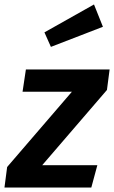

<svg xmlns="http://www.w3.org/2000/svg" viewBox="-43 -840 511 860"><path d="M436 -437 146 -100H393L366 0H-23L-11 -92L279 -429H58L73 -529H448ZM418 -720 185 -630 156 -695 378 -820Z"/></svg>

Font: FiraGO Medium
Style: Italic
Weight: 500
Italic angle: -8°
Designer: bBox Type GmbH
Foundry: bBox Type GmbH
Version: Version 1.001